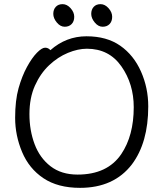

<svg xmlns="http://www.w3.org/2000/svg" viewBox="-20 -888 785 926"><path d="M354 -46Q498 -46 565 -145Q625 -234 625 -371Q625 -483 565.5 -568Q506 -653 399 -653Q356 -653 307.5 -633Q259 -613 217 -573.5Q175 -534 148.5 -475Q122 -416 122 -337.5Q122 -259 147 -192.5Q172 -126 224 -86Q276 -46 354 -46ZM223 -646Q299 -713 397 -713Q495 -713 560 -667.5Q625 -622 660 -543Q695 -464 695 -375Q695 -200 616 -95Q529 18 366 18Q259 18 189.5 -28.5Q120 -75 86.5 -155Q53 -235 53 -319.5Q53 -404 69.5 -462.5Q86 -521 110 -565Q134 -609 158 -633.5Q182 -658 197.5 -658Q213 -658 223 -646ZM338 -807Q338 -785 325.5 -772Q313 -759 292 -759Q271 -759 254 -779.5Q237 -800 237 -821Q237 -842 249 -855Q261 -868 282 -868Q303 -868 320.5 -848.5Q338 -829 338 -807ZM521 -807Q521 -785 508.5 -772Q496 -759 475 -759Q454 -759 437 -779.5Q420 -800 420 -821Q420 -842 432 -855Q444 -868 465 -868Q486 -868 503.5 -848.5Q521 -829 521 -807Z"/></svg>

Font: LXGW WenKai
Style: Regular
Weight: 400
Designer: LXGW / Fontworks Inc.
Foundry: LXGW / Fontworks Inc.
Version: Version 1.520; June 14, 2025